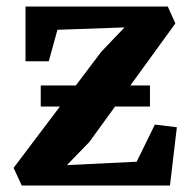

<svg xmlns="http://www.w3.org/2000/svg" viewBox="-20 -576 591 596"><path d="M366.6 -490.9 158.3 -483.5 131.4 -385.8H59.2V-555.7H500.8L524.4 -503.3L257.3 -135.2L187.8 -63.5L404.2 -74L460.7 -189.2L529 -181L507.6 0H47.5L22.2 -54.9L294.6 -415.6ZM106.5 -310.6H445.5V-245.3H106.5Z"/></svg>

Font: Merriweather Light
Style: Regular
Weight: 300
Designer: Eben Sorkin
Foundry: Eben Sorkin
Version: Version 2.100